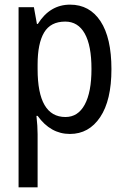

<svg xmlns="http://www.w3.org/2000/svg" viewBox="-20 -567 540 827"><path d="M60 -536H126L139 -464H143Q195 -547 282 -547Q366 -547 413 -475.5Q460 -404 460 -269Q460 -135 411.5 -62.5Q363 10 281 10Q198 10 142 -68H137Q142 -23 142 11V240H60ZM374 -270Q374 -371 345 -422.5Q316 -474 261 -474Q198 -474 170 -427Q142 -380 142 -289V-269Q142 -63 262 -63Q316 -63 345 -116.5Q374 -170 374 -270Z"/></svg>

Font: Noto Sans Mono UI Cond
Style: Regular
Weight: 400
Width: 3
Monospace: yes
Designer: Monotype Design team
Foundry: Monotype Imaging Inc.
Version: Version 1.000